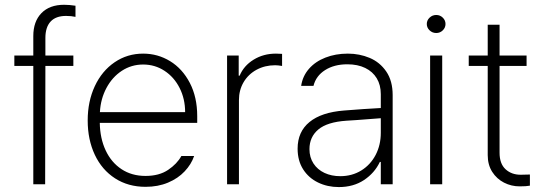

<svg xmlns="http://www.w3.org/2000/svg" viewBox="-20 -759 2245 791"><path d="M282.2 -487.3H167L166 0H117.2V-487.3H39.1V-530.3H117.2V-610.4Q117.2 -670.4 150.6 -704.8Q184.1 -739.3 244.1 -739.3Q265.6 -739.3 291 -735.4V-689.5Q273.9 -693.4 252 -693.4Q210 -693.4 188.5 -670.2Q167 -647 167 -602.5V-530.3H282.2Z M341.3 -262.7Q341.3 -341.3 370.6 -404.1Q399.9 -466.8 452.1 -502.4Q504.4 -538.1 569.8 -538.1Q629.9 -538.1 680.7 -507.1Q731.4 -476.1 762 -417.5Q792.5 -358.9 792.5 -280.3V-252.9H391.1Q392.1 -189 415.3 -139.4Q438.5 -89.8 480.7 -62Q522.9 -34.2 579.6 -34.2Q635.7 -34.2 672.6 -59.1Q709.5 -84 727.1 -116.2H779.8Q768.1 -82 740.7 -53Q713.4 -23.9 672.1 -6.6Q630.9 10.7 579.6 10.7Q508.3 10.7 454.1 -24.2Q399.9 -59.1 370.6 -121.3Q341.3 -183.6 341.3 -262.7ZM742.7 -296.9Q742.7 -351.6 720 -396.5Q697.3 -441.4 657.7 -467.3Q618.2 -493.2 569.8 -493.2Q521.5 -493.2 481.9 -467.3Q442.4 -441.4 418.5 -396.5Q394.5 -351.6 391.6 -296.9Z M915.5 -530.3H963.4V-447.3H967.3Q984.4 -488.3 1024.9 -513.2Q1065.4 -538.1 1116.7 -538.1L1142.1 -537.1V-487.3Q1124.5 -490.2 1113.8 -490.2Q1071.3 -490.2 1037.1 -471.7Q1002.9 -453.1 983.6 -420.4Q964.4 -387.7 964.4 -346.7V0H915.5Z M1397.5 -303.7Q1433.6 -306.6 1476.6 -309.6Q1519.5 -312.5 1548.8 -314V-371.1Q1548.8 -408.7 1532.2 -436.3Q1515.6 -463.9 1484.6 -479Q1453.6 -494.1 1411.1 -494.1Q1356.9 -494.1 1319.3 -470.2Q1281.7 -446.3 1271.5 -405.3H1220.7Q1226.6 -445.3 1252.7 -475.3Q1278.8 -505.4 1320.6 -521.7Q1362.3 -538.1 1413.1 -538.1Q1460.9 -538.1 1502.9 -520.5Q1544.9 -502.9 1571.3 -464.4Q1597.7 -425.8 1597.7 -367.2V0H1548.8V-91.8H1544.9Q1523.4 -46.4 1479.7 -17.3Q1436 11.7 1376 11.7Q1329.1 11.7 1290.3 -7.1Q1251.5 -25.9 1228.8 -61.5Q1206.1 -97.2 1206.1 -146.5Q1206.1 -216.3 1255.1 -256.3Q1304.2 -296.4 1397.5 -303.7ZM1381.8 -33.2Q1430.2 -33.2 1468.3 -56.6Q1506.3 -80.1 1527.6 -120.8Q1548.8 -161.6 1548.8 -211.9V-272L1516.6 -269.5Q1437 -263.2 1407.2 -261.7Q1328.1 -256.3 1291.5 -225.6Q1254.9 -194.8 1254.9 -144.5Q1254.9 -110.8 1271.5 -85.4Q1288.1 -60.1 1316.9 -46.6Q1345.7 -33.2 1381.8 -33.2Z M1752 -530.3H1801.8V0H1752ZM1738.3 -660.2Q1738.3 -675.3 1749.8 -686.3Q1761.2 -697.3 1777.3 -697.3Q1793 -697.3 1804.2 -686.3Q1815.4 -675.3 1815.4 -660.2Q1815.4 -645 1804.2 -634Q1793 -623 1777.3 -623Q1761.2 -623 1749.8 -634Q1738.3 -645 1738.3 -660.2Z M2149.4 -487.3H2038.1V-129.9Q2038.1 -84.5 2062.7 -61.8Q2087.4 -39.1 2125 -39.1L2163.1 -40V5.9Q2148.4 8.8 2121.1 8.8Q2086.4 8.8 2056.4 -6.6Q2026.4 -22 2007.8 -51Q1989.3 -80.1 1989.3 -120.1V-487.3H1911.1V-530.3H1989.3V-657.2H2038.1V-530.3H2149.4Z"/></svg>

Font: Pretendard JP ExtraLight
Style: Regular
Weight: 200
Designer: Base glyphs from Inter by Rasmus Andersson; Hangeul glyphs from Noto Sans CJK(Source Han Sans) by Jang Soo-young and Kan
Foundry: Kil Hyung-jin
Version: Version 1.309